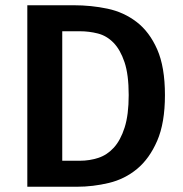

<svg xmlns="http://www.w3.org/2000/svg" viewBox="-20 -711 696 731"><path d="M470 -349Q470 -427 454 -474.5Q438 -522 412 -548.5Q386 -575 352.5 -583.5Q319 -592 284 -592H217V-99H284Q321 -99 354.5 -110Q388 -121 413.5 -149Q439 -177 454.5 -225.5Q470 -274 470 -349ZM608 -349Q608 -243 578.5 -175Q549 -107 502 -68Q455 -29 394.5 -14.5Q334 0 273 0H84V-691H261Q327 -691 389 -678Q451 -665 500 -627.5Q549 -590 578.5 -523Q608 -456 608 -349Z"/></svg>

Font: Qnwhxotralxmqkhsjrfbfhwcoqn
Style: Regular
Weight: 500
Designer: Carrois Corporate & Edenspiekermann
Foundry: Carrois Corporate GbR & Edenspiekermann AG
Version: Version 2.001